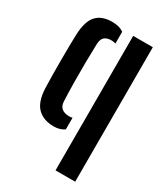

<svg xmlns="http://www.w3.org/2000/svg" viewBox="-198 -699 864 989"><g transform="rotate(30 233.5 -204.5)"><path d="M42 -139Q40.7 -170 40.2 -213Q39.7 -256 39.7 -302.1Q39.7 -348.3 40.4 -390.2Q41 -432.1 42 -461Q45.7 -540.4 77.3 -574.5Q109 -608.7 169.7 -608.7Q192.9 -608.7 209.9 -604Q226.8 -599.2 239.5 -590V-520.1Q227.1 -524 213.5 -524Q187.1 -524 173.1 -511.6Q159.2 -499.3 157.9 -469.6Q156 -418.4 155.4 -357.7Q154.8 -297.1 155.6 -237.4Q156.4 -177.8 158.7 -129.3Q160 -101.8 176.1 -89Q192.2 -76.2 219.9 -76.2Q225.3 -76.2 230.2 -76.7Q235.1 -77.3 239.5 -78.6V-9.2Q214.2 8.7 176.7 8.7Q116.2 8.7 80.9 -25.7Q45.7 -60.1 42 -139ZM299.1 200V-600H415.9V200Z"/></g></svg>

Font: Big Shoulders Stencil Text Thin
Style: Regular
Weight: 100
Designer: Patric King
Foundry: XO Type Co
Version: Version 2.001